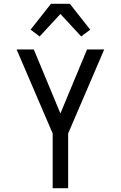

<svg xmlns="http://www.w3.org/2000/svg" viewBox="-20 -997 640 1017"><path d="M259 0V-290L68 -735H159L300 -396L441 -735H532L341 -290V0ZM190 -804 142 -840 250 -977H350L386 -931L458 -840L410 -804L300 -923Z"/></svg>

Font: Nova
Style: Regular
Weight: 400
Monospace: yes
Designer: Belleve Invis
Foundry: Belleve Invis
Version: Version 24.1.4; ttfautohint (v1.8.4)